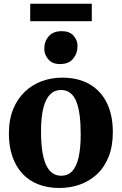

<svg xmlns="http://www.w3.org/2000/svg" viewBox="-20 -972 636 1004"><path d="M26.5 -273Q26.5 -347 49.2 -402Q72 -457 111 -493.5Q150 -530 200 -548Q250 -566 305.5 -566Q388.5 -566 447.8 -532Q507 -498 538.5 -434.2Q570 -370.5 570 -281.5Q570 -206 547.5 -150.8Q525 -95.5 485.8 -59.8Q446.5 -24 396.5 -6.5Q346.5 11 291 11Q229 11 180 -8.2Q131 -27.5 97 -64.2Q63 -101 44.8 -153.8Q26.5 -206.5 26.5 -273ZM300.5 -53Q334.5 -53 356.8 -76Q379 -99 390.5 -147Q402 -195 402 -270Q402 -325.5 396.5 -368.5Q391 -411.5 379 -441.2Q367 -471 347.2 -486.2Q327.5 -501.5 299 -501.5Q265.5 -501.5 242.2 -478.5Q219 -455.5 206.8 -407.8Q194.5 -360 194.5 -285Q194.5 -229 200.5 -186Q206.5 -143 219.2 -113.5Q232 -84 252 -68.5Q272 -53 300.5 -53ZM293.5 -637Q253.5 -637 232.5 -661.8Q211.5 -686.5 211.5 -717Q211.5 -755 234.5 -782Q257.5 -809 302.5 -809H303.5Q344 -809 364.8 -785.2Q385.5 -761.5 385.5 -731Q385.5 -693 362.5 -665Q339.5 -637 294.5 -637ZM460 -952.5V-861H138V-952.5Z"/></svg>

Font: Merriweather 28pt ExtraBold
Style: Regular
Weight: 800
Version: Version 2.100